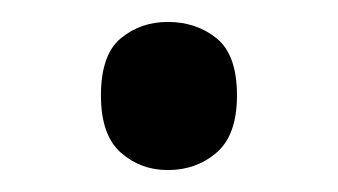

<svg xmlns="http://www.w3.org/2000/svg" viewBox="-20 -440 308 175"><path d="M72 -353Q72 -390 90 -405Q108 -420 133 -420Q159 -420 177.5 -405Q196 -390 196 -353Q196 -317 177.5 -301Q159 -285 133 -285Q108 -285 90 -301Q72 -317 72 -353Z"/></svg>

Font: Noto Sans Nushu
Style: Regular
Weight: 400
Designer: Lisa Huang
Foundry: Lisa Huang
Version: Version 1.003; ttfautohint (v1.8.4.7-5d5b)